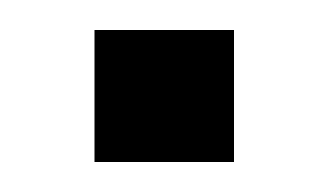

<svg xmlns="http://www.w3.org/2000/svg" viewBox="-20 -108 219 128"><path d="M43 -88H136V0H43Z"/></svg>

Font: Pridi
Style: Regular
Weight: 400
Designer: Katatrad Team
Foundry: CadsonDemak
Version: Version 1.001